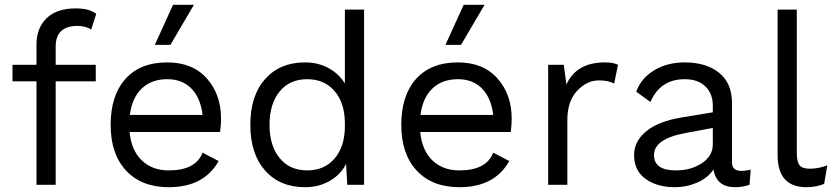

<svg xmlns="http://www.w3.org/2000/svg" viewBox="-20 -770 3477 800"><path d="M212 -576V-500H379V-431H212V0H132V-431H32V-500H132V-584Q132 -653 174 -694Q216 -735 296 -735Q353 -735 381 -712L360 -647Q336 -662 303 -662Q212 -662 212 -576Z M788 -750 690 -583H625L701 -750ZM901 -276Q901 -248 897 -220H520Q527 -144 570.5 -102Q614 -60 683 -60Q796 -60 824 -134L891 -99Q830 10 683 10Q570 10 505.5 -59Q441 -128 441 -250Q441 -372 502.5 -441Q564 -510 677 -510Q782 -510 841.5 -443.5Q901 -377 901 -276ZM677 -440Q611 -440 570.5 -401Q530 -362 521 -291H824Q816 -361 778 -400.5Q740 -440 677 -440Z M1417 -730H1497V0H1427L1422 -87Q1400 -43 1354.5 -16.5Q1309 10 1251 10Q1146 10 1084.5 -59.5Q1023 -129 1023 -250Q1023 -371 1084.5 -440.5Q1146 -510 1251 -510Q1306 -510 1349.5 -486Q1393 -462 1417 -422ZM1260 -60Q1332 -60 1374.5 -110Q1417 -160 1417 -244V-256Q1417 -340 1374.5 -390Q1332 -440 1260 -440Q1187 -440 1145 -388.5Q1103 -337 1103 -250Q1103 -163 1145 -111.5Q1187 -60 1260 -60Z M1999 -750 1901 -583H1836L1912 -750ZM2112 -276Q2112 -248 2108 -220H1731Q1738 -144 1781.5 -102Q1825 -60 1894 -60Q2007 -60 2035 -134L2102 -99Q2041 10 1894 10Q1781 10 1716.5 -59Q1652 -128 1652 -250Q1652 -372 1713.5 -441Q1775 -510 1888 -510Q1993 -510 2052.5 -443.5Q2112 -377 2112 -276ZM1888 -440Q1822 -440 1781.5 -401Q1741 -362 1732 -291H2035Q2027 -361 1989 -400.5Q1951 -440 1888 -440Z M2500 -510Q2536 -510 2555 -500L2539 -422Q2515 -435 2476 -435Q2425 -435 2384.5 -391.5Q2344 -348 2344 -270V0H2264V-500H2329L2340 -418Q2382 -510 2500 -510Z M3068 -58Q3088 -58 3108 -63L3103 0Q3075 10 3043 10Q2965 10 2953 -64Q2930 -29 2885.5 -9.5Q2841 10 2792 10Q2718 10 2670 -24.5Q2622 -59 2622 -124Q2622 -181 2672 -222.5Q2722 -264 2817 -280L2950 -302V-330Q2950 -380 2919 -410Q2888 -440 2833 -440Q2731 -440 2690 -345L2631 -388Q2651 -444 2705.5 -477Q2760 -510 2833 -510Q2922 -510 2976 -467Q3030 -424 3030 -340V-94Q3030 -58 3068 -58ZM2796 -60Q2859 -60 2904.5 -90Q2950 -120 2950 -168V-237L2838 -216Q2705 -192 2705 -124Q2705 -60 2796 -60Z M3300 -730V-134Q3300 -96 3311.5 -81.5Q3323 -67 3354 -67Q3390 -67 3427 -81L3414 -4Q3381 10 3340 10Q3220 10 3220 -124V-730Z"/></svg>

Font: Work Sans
Style: Regular
Weight: 400
Designer: Wei Huang
Foundry: Wei Huang
Version: Version 1.032;PS 001.032;hotconv 1.0.70;makeotf.lib2.5.58329